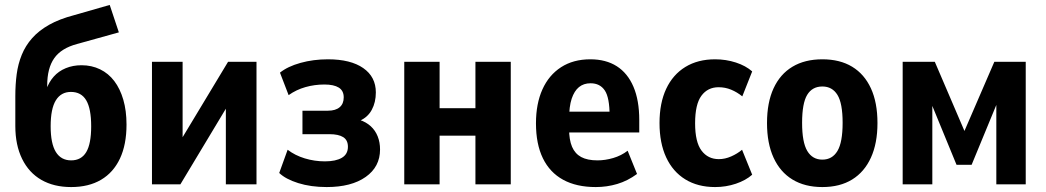

<svg xmlns="http://www.w3.org/2000/svg" viewBox="-20 -746 4232 777"><path d="M268 11Q198 11 147.5 -18Q97 -47 69.5 -103Q42 -159 42 -236V-357Q42 -404 47.5 -445.5Q53 -487 68 -524Q83 -561 110 -591.5Q137 -622 178.5 -645.5Q220 -669 281 -685L424 -726L461 -615L292 -568Q228 -551 199.5 -510.5Q171 -470 171 -400V-383H167Q178 -414 197.5 -436Q217 -458 246 -470Q275 -482 310 -482Q351 -482 385 -465.5Q419 -449 442.5 -418Q466 -387 479 -342.5Q492 -298 492 -242Q492 -161 465.5 -104.5Q439 -48 389 -18.5Q339 11 268 11ZM268 -97Q309 -97 329 -130.5Q349 -164 349 -235Q349 -306 329 -340Q309 -374 267 -374Q227 -374 206 -340Q185 -306 185 -235Q185 -165 206 -131Q227 -97 268 -97Z M595 0V-496H719V-131H683L903 -496H1018V0H894V-366H930L710 0Z M1302 11Q1238 11 1187 -5Q1136 -21 1110 -46L1144 -140Q1174 -117 1213.5 -105Q1253 -93 1295 -93Q1339 -93 1363.5 -107.5Q1388 -122 1388 -152Q1388 -179 1369 -191Q1350 -203 1313 -203H1204V-298H1307Q1338 -298 1354.5 -312Q1371 -326 1371 -352Q1371 -379 1351 -391.5Q1331 -404 1293 -404Q1253 -404 1216 -393.5Q1179 -383 1148 -361L1113 -452Q1144 -477 1196 -491.5Q1248 -506 1307 -506Q1399 -506 1450 -470.5Q1501 -435 1501 -372Q1501 -332 1484.5 -301.5Q1468 -271 1435 -257V-261Q1462 -252 1480.5 -235Q1499 -218 1508.5 -194Q1518 -170 1518 -141Q1518 -71 1460 -30Q1402 11 1302 11Z M1616 0V-496H1759V-308H1904V-496H2047V0H1904V-197H1759V0Z M2391 11Q2313 11 2259 -18.5Q2205 -48 2177 -105.5Q2149 -163 2149 -247Q2149 -326 2175 -384Q2201 -442 2250.5 -474Q2300 -506 2369 -506Q2432 -506 2476 -478Q2520 -450 2543.5 -395Q2567 -340 2567 -260V-210H2266V-294H2461L2447 -277Q2447 -351 2427.5 -380Q2408 -409 2370 -409Q2342 -409 2323 -393.5Q2304 -378 2293.5 -346.5Q2283 -315 2283 -263V-225Q2283 -180 2295 -152Q2307 -124 2332 -110.5Q2357 -97 2398 -97Q2429 -97 2461.5 -106.5Q2494 -116 2520 -136L2558 -42Q2520 -14 2478 -1.5Q2436 11 2391 11Z M2874 11Q2804 11 2753.5 -20Q2703 -51 2676 -109Q2649 -167 2649 -248Q2649 -329 2676 -386.5Q2703 -444 2753.5 -475Q2804 -506 2874 -506Q2918 -506 2958 -493Q2998 -480 3024 -457L2984 -356Q2963 -373 2939 -383Q2915 -393 2888 -393Q2844 -393 2818.5 -358.5Q2793 -324 2793 -247Q2793 -171 2819 -136.5Q2845 -102 2889 -102Q2914 -102 2939 -113Q2964 -124 2983 -140L3024 -39Q2998 -16 2958 -2.5Q2918 11 2874 11Z M3308 11Q3237 11 3187 -19.5Q3137 -50 3110.5 -108Q3084 -166 3084 -248Q3084 -331 3110.5 -388.5Q3137 -446 3187 -476Q3237 -506 3308 -506Q3379 -506 3428.5 -476Q3478 -446 3504.5 -388.5Q3531 -331 3531 -248Q3531 -166 3504.5 -108Q3478 -50 3428.5 -19.5Q3379 11 3308 11ZM3308 -100Q3348 -100 3369 -135Q3390 -170 3390 -249Q3390 -328 3369 -362Q3348 -396 3308 -396Q3267 -396 3246.5 -362Q3226 -328 3226 -249Q3226 -170 3247 -135Q3268 -100 3308 -100Z M3633 0V-496H3763L3883 -216L4004 -496H4131V0H4012V-348H4023L3912 -79H3851L3740 -349H3753V0Z"/></svg>

Font: Nunito Sans 10pt Condensed ExtraBold
Style: Regular
Weight: 800
Width: 3
Designer: Vernon Adams
Foundry: Vernon Adams
Version: Version 3.101;gftools[0.9.27]